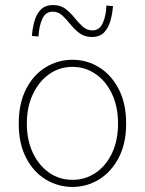

<svg xmlns="http://www.w3.org/2000/svg" viewBox="-20 -726 572 758"><path d="M266 12Q209 12 160.5 -17.5Q112 -47 83 -103Q54 -159 54 -238Q54 -318 83 -374.5Q112 -431 160.5 -460.5Q209 -490 266 -490Q323 -490 371 -460.5Q419 -431 448.5 -374.5Q478 -318 478 -238Q478 -159 448.5 -103Q419 -47 371 -17.5Q323 12 266 12ZM266 -16Q317 -16 358 -44Q399 -72 422.5 -122Q446 -172 446 -238Q446 -304 422.5 -354.5Q399 -405 358 -433.5Q317 -462 266 -462Q215 -462 174.5 -433.5Q134 -405 110 -354.5Q86 -304 86 -238Q86 -172 110 -122Q134 -72 174.5 -44Q215 -16 266 -16ZM343 -580Q314 -580 294 -595Q274 -610 258 -630Q242 -650 226 -665Q210 -680 188 -680Q160 -680 147 -651.5Q134 -623 132 -582L106 -584Q108 -613 115.5 -641Q123 -669 140.5 -687.5Q158 -706 190 -706Q219 -706 238.5 -691Q258 -676 274 -656Q290 -636 306.5 -621Q323 -606 345 -606Q373 -606 386 -635.5Q399 -665 400 -704L426 -702Q424 -674 416.5 -646Q409 -618 392 -599Q375 -580 343 -580Z"/></svg>

Font: Source Sans 3
Style: Regular
Weight: 200
Designer: Paul D. Hunt
Foundry: Adobe
Version: Version 3.046;hotconv 1.0.118;makeotfexe 2.5.65603